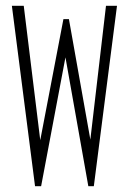

<svg xmlns="http://www.w3.org/2000/svg" viewBox="-20 -643 440 663"><path d="M101 0 21 -623H62L119 -159L199 -577H218L292 -161L346 -623H384L304 0H285L206 -445L122 0Z"/></svg>

Font: Inconsolata Condensed Light
Style: Regular
Weight: 300
Width: 3
Monospace: yes
Designer: Raph Levien, Cyreal, Brenton Simpson
Foundry: Raph Levien, Cyreal, Google
Version: Version 3.001; ttfautohint (v1.8.2.53-6de2)